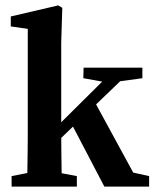

<svg xmlns="http://www.w3.org/2000/svg" viewBox="-20 -692 574 712"><path d="M23 0V-39L115 -57H169L265 -39V0ZM80 0Q81 -23 81.5 -57.5Q82 -92 82.5 -128.5Q83 -165 83 -193V-585L20 -594V-631L196 -672L211 -663L207 -534V-197Q207 -167 207.5 -129.5Q208 -92 208.5 -57.5Q209 -23 210 0ZM143 -119V-175L411 -441H478ZM367 0 241 -241 327 -322 474 -52 533 -39V0ZM289 -402 290 -441H508V-402L406 -388L383 -385Z"/></svg>

Font: Lisu Bosa Black
Style: Regular
Weight: 900
Designer: David Morse, Annie Olsen, Victor Gaultney, Frank Grießhammer (Latin)
Foundry: SIL International
Version: Version 2.000